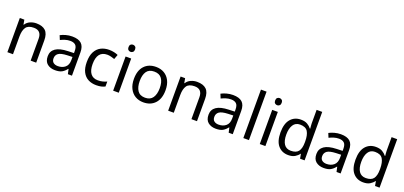

<svg xmlns="http://www.w3.org/2000/svg" viewBox="24 -1790 5960 2830"><g transform="rotate(20 3004.0 -375.0)"><path d="M343 -546Q439 -546 488 -499.5Q537 -453 537 -349V0H450V-343Q450 -472 330 -472Q241 -472 207 -422Q173 -372 173 -278V0H85V-536H156L169 -463H174Q200 -505 246 -525.5Q292 -546 343 -546Z M906 -545Q1004 -545 1051 -502Q1098 -459 1098 -365V0H1034L1017 -76H1013Q978 -32 939.5 -11Q901 10 833 10Q760 10 712 -28.5Q664 -67 664 -149Q664 -229 727 -272.5Q790 -316 921 -320L1012 -323V-355Q1012 -422 983 -448Q954 -474 901 -474Q859 -474 821 -461.5Q783 -449 750 -433L723 -499Q758 -518 806 -531.5Q854 -545 906 -545ZM932 -259Q832 -255 793.5 -227Q755 -199 755 -148Q755 -103 782.5 -82Q810 -61 853 -61Q921 -61 966 -98.5Q1011 -136 1011 -214V-262Z M1479 10Q1408 10 1352.5 -19Q1297 -48 1265.5 -109Q1234 -170 1234 -265Q1234 -364 1267 -426Q1300 -488 1356.5 -517Q1413 -546 1485 -546Q1526 -546 1564 -537.5Q1602 -529 1626 -517L1599 -444Q1575 -453 1543 -461Q1511 -469 1483 -469Q1325 -469 1325 -266Q1325 -169 1363.5 -117.5Q1402 -66 1478 -66Q1522 -66 1555.5 -75Q1589 -84 1617 -97V-19Q1590 -5 1557.5 2.5Q1525 10 1479 10Z M1789 -737Q1809 -737 1824.5 -723.5Q1840 -710 1840 -681Q1840 -653 1824.5 -639Q1809 -625 1789 -625Q1767 -625 1752 -639Q1737 -653 1737 -681Q1737 -710 1752 -723.5Q1767 -737 1789 -737ZM1832 -536V0H1744V-536Z M2468 -269Q2468 -136 2400.5 -63Q2333 10 2218 10Q2147 10 2091.5 -22.5Q2036 -55 2004 -117.5Q1972 -180 1972 -269Q1972 -402 2039 -474Q2106 -546 2221 -546Q2294 -546 2349.5 -513.5Q2405 -481 2436.5 -419.5Q2468 -358 2468 -269ZM2063 -269Q2063 -174 2100.5 -118.5Q2138 -63 2220 -63Q2301 -63 2339 -118.5Q2377 -174 2377 -269Q2377 -364 2339 -418Q2301 -472 2219 -472Q2137 -472 2100 -418Q2063 -364 2063 -269Z M2865 -546Q2961 -546 3010 -499.5Q3059 -453 3059 -349V0H2972V-343Q2972 -472 2852 -472Q2763 -472 2729 -422Q2695 -372 2695 -278V0H2607V-536H2678L2691 -463H2696Q2722 -505 2768 -525.5Q2814 -546 2865 -546Z M3428 -545Q3526 -545 3573 -502Q3620 -459 3620 -365V0H3556L3539 -76H3535Q3500 -32 3461.5 -11Q3423 10 3355 10Q3282 10 3234 -28.5Q3186 -67 3186 -149Q3186 -229 3249 -272.5Q3312 -316 3443 -320L3534 -323V-355Q3534 -422 3505 -448Q3476 -474 3423 -474Q3381 -474 3343 -461.5Q3305 -449 3272 -433L3245 -499Q3280 -518 3328 -531.5Q3376 -545 3428 -545ZM3454 -259Q3354 -255 3315.5 -227Q3277 -199 3277 -148Q3277 -103 3304.5 -82Q3332 -61 3375 -61Q3443 -61 3488 -98.5Q3533 -136 3533 -214V-262Z M3874 0H3786V-760H3874Z M4089 -737Q4109 -737 4124.5 -723.5Q4140 -710 4140 -681Q4140 -653 4124.5 -639Q4109 -625 4089 -625Q4067 -625 4052 -639Q4037 -653 4037 -681Q4037 -710 4052 -723.5Q4067 -737 4089 -737ZM4132 -536V0H4044V-536Z M4492 10Q4392 10 4332 -59.5Q4272 -129 4272 -267Q4272 -405 4332.5 -475.5Q4393 -546 4493 -546Q4555 -546 4594.5 -523Q4634 -500 4659 -467H4665Q4664 -480 4661.5 -505.5Q4659 -531 4659 -546V-760H4747V0H4676L4663 -72H4659Q4635 -38 4595 -14Q4555 10 4492 10ZM4506 -63Q4591 -63 4625.5 -109.5Q4660 -156 4660 -250V-266Q4660 -366 4627 -419.5Q4594 -473 4505 -473Q4434 -473 4398.5 -416.5Q4363 -360 4363 -265Q4363 -169 4398.5 -116Q4434 -63 4506 -63Z M5120 -545Q5218 -545 5265 -502Q5312 -459 5312 -365V0H5248L5231 -76H5227Q5192 -32 5153.5 -11Q5115 10 5047 10Q4974 10 4926 -28.5Q4878 -67 4878 -149Q4878 -229 4941 -272.5Q5004 -316 5135 -320L5226 -323V-355Q5226 -422 5197 -448Q5168 -474 5115 -474Q5073 -474 5035 -461.5Q4997 -449 4964 -433L4937 -499Q4972 -518 5020 -531.5Q5068 -545 5120 -545ZM5146 -259Q5046 -255 5007.5 -227Q4969 -199 4969 -148Q4969 -103 4996.5 -82Q5024 -61 5067 -61Q5135 -61 5180 -98.5Q5225 -136 5225 -214V-262Z M5668 10Q5568 10 5508 -59.5Q5448 -129 5448 -267Q5448 -405 5508.5 -475.5Q5569 -546 5669 -546Q5731 -546 5770.5 -523Q5810 -500 5835 -467H5841Q5840 -480 5837.5 -505.5Q5835 -531 5835 -546V-760H5923V0H5852L5839 -72H5835Q5811 -38 5771 -14Q5731 10 5668 10ZM5682 -63Q5767 -63 5801.5 -109.5Q5836 -156 5836 -250V-266Q5836 -366 5803 -419.5Q5770 -473 5681 -473Q5610 -473 5574.5 -416.5Q5539 -360 5539 -265Q5539 -169 5574.5 -116Q5610 -63 5682 -63Z"/></g></svg>

Font: Noto Sans Tifinagh APT
Style: Regular
Weight: 400
Designer: JamraPatel
Foundry: JamraPatel LLC
Version: Version 2.006; ttfautohint (v1.8.4.7-5d5b)